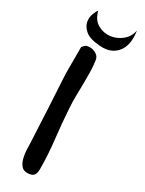

<svg xmlns="http://www.w3.org/2000/svg" viewBox="-203 -753 588 781"><g transform="rotate(30 90.5 -362.5)"><path d="M22.5 -552.7Q30.3 -563.5 36.6 -566.9Q43 -570.3 54.7 -570.3Q70.3 -570.3 84.5 -561.5Q98.6 -552.7 100.6 -536.1Q104.5 -508.8 105 -481Q105.5 -453.1 105 -425.3Q104.5 -397.5 104 -369.6Q103.5 -341.8 105.5 -314.5Q109.4 -248 117.7 -176.8Q126 -105.5 126 -39.1Q126 -19.5 118.2 -9.8Q110.4 0 87.9 0Q69.3 0 59.6 -12.7Q49.8 -25.4 45.4 -43Q41 -60.5 40 -78.6Q39.1 -96.7 39.1 -107.4Q39.1 -115.2 37.6 -140.1Q36.1 -165 34.7 -198.7Q33.2 -232.4 31.2 -270Q29.3 -307.6 27.3 -341.3Q25.4 -375 23.9 -399.9Q22.5 -424.8 22.5 -432.6V-493.2ZM84 -595.7Q36.1 -599.6 16.1 -617.2Q-3.9 -634.8 -7.3 -654.3Q-10.7 -673.8 -3.9 -691.9Q2.9 -710 8.8 -715.8Q18.6 -677.7 45.4 -662.6Q72.3 -647.5 101.6 -650.9Q130.9 -654.3 155.3 -673.8Q179.7 -693.4 185.5 -724.6Q189.5 -702.1 187.5 -678.2Q185.5 -654.3 174.3 -635.3Q163.1 -616.2 141.1 -604.5Q119.1 -592.8 84 -595.7Z"/></g></svg>

Font: Covered By Your Grace
Style: Regular
Weight: 400
Designer: Kimberly Geswein
Foundry: Kimberly Geswein
Version: Version 1.0